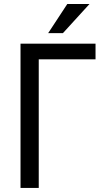

<svg xmlns="http://www.w3.org/2000/svg" viewBox="-20 -926 528 946"><path d="M450.7 -633.8H170.9V0H81.1V-710.9H450.7ZM311.5 -906.2H420.9L290 -762.7H217.3Z"/></svg>

Font: RobotoCondensed-Regular
Style: Regular
Weight: 400
Designer: Google
Version: Version 2.001201; 2014